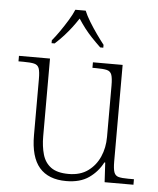

<svg xmlns="http://www.w3.org/2000/svg" viewBox="-54 -813 714 869"><g transform="rotate(5 302.5 -378.0)"><path d="M279 10Q198 10 157 -37.5Q116 -85 116 -184V-439Q116 -473 110.5 -488Q105 -503 88.5 -507Q72 -511 38 -511H17V-536H158V-183Q158 -137 168.5 -100.5Q179 -64 207 -43.5Q235 -23 287 -23Q340 -23 375 -48.5Q410 -74 428 -115Q446 -156 446 -205V-438Q446 -472 440.5 -487.5Q435 -503 418.5 -507Q402 -511 368 -511H353V-536H488V-97Q488 -64 493.5 -48.5Q499 -33 514 -29Q529 -25 558 -25H584V0H453L448 -89H444Q422 -46 382 -18Q342 10 279 10ZM159 -619Q175 -638 193 -664Q211 -690 227.5 -717Q244 -744 253 -766H300Q309 -744 325.5 -717Q342 -690 360.5 -664Q379 -638 394 -619V-606H380Q357 -628 339 -647Q321 -666 306 -685.5Q291 -705 276 -728Q261 -705 246 -685.5Q231 -666 214 -647Q197 -628 173 -606H159Z"/></g></svg>

Font: Noto Serif Khmer ExtraLight
Style: Regular
Weight: 250
Version: Version 2.003